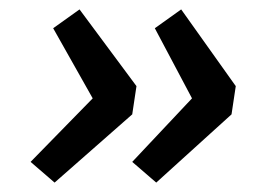

<svg xmlns="http://www.w3.org/2000/svg" viewBox="-20 -468 581 408"><path d="M177 -259 93 -408 149 -448 270 -285 261 -225 96 -80 45 -124ZM388 -259 309 -408 365 -448 481 -285 472 -225 312 -80 261 -124Z"/></svg>

Font: Bitter
Style: Italic
Weight: 400
Italic angle: -9°
Designer: Sol Matas
Foundry: Sol Matas
Version: Version 1.001